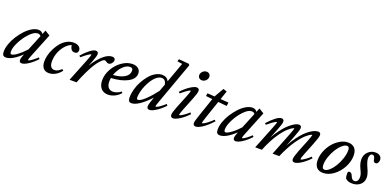

<svg xmlns="http://www.w3.org/2000/svg" viewBox="-3 -1583 5000 2454"><g transform="rotate(20 2497.0 -356.0)"><path d="M48.8 11.2Q22 11.2 10 -3.9Q-2 -19 -2 -53.2Q-2 -100.6 18.3 -158.2Q38.6 -215.8 72.8 -268.8Q106.9 -321.8 148.2 -366.5Q189.5 -411.1 235.6 -438Q281.7 -464.8 321.8 -464.8Q365.7 -464.8 386.2 -431.2L408.7 -485.4L477.1 -443.4L354 -138.2Q326.2 -71.3 326.2 -57.6Q326.2 -53.2 329.1 -53.2Q335.4 -53.2 348.4 -59.3Q361.3 -65.4 387.5 -85Q413.6 -104.5 445.8 -134.3L461.4 -117.2Q406.7 -57.6 351.8 -22.5Q296.9 12.7 264.6 12.7Q230.5 12.7 230.5 -22.9Q230.5 -45.9 253.4 -105Q200.2 -52.7 146.2 -20.8Q92.3 11.2 48.8 11.2ZM84 -84.5Q84 -49.8 104 -49.8Q128.9 -49.8 181.2 -88.1Q233.4 -126.5 285.6 -184.6L372.1 -396.5Q357.4 -418 328.6 -418Q282.2 -418 223.4 -356.9Q164.6 -295.9 124.3 -216.6Q84 -137.2 84 -84.5Z M632.3 11.2Q581.5 11.2 554.9 -21.5Q528.3 -54.2 528.3 -111.8Q528.3 -151.9 540.3 -198.7Q552.2 -245.6 576.4 -292.7Q600.6 -339.8 632.6 -378.2Q664.6 -416.5 708.7 -440.7Q752.9 -464.8 801.3 -464.8Q845.7 -464.8 872.3 -444.8Q898.9 -424.8 898.9 -394Q898.9 -374.5 887.2 -361.8Q875.5 -349.1 852.1 -349.1Q825.2 -349.1 808.8 -367.4Q792.5 -385.7 784.7 -426.8Q732.4 -405.3 693.6 -355.5Q654.8 -305.7 637.2 -250.7Q619.6 -195.8 619.6 -144Q619.6 -100.1 636.2 -75.2Q652.8 -50.3 687 -50.3Q707.5 -50.3 731.9 -62.3Q756.3 -74.2 778.3 -97.2L797.4 -82Q766.6 -39.1 722.7 -13.9Q678.7 11.2 632.3 11.2Z M912.1 0 1037.1 -313Q1065.4 -383.8 1065.4 -395.5Q1065.4 -398.9 1060.5 -398.9Q1055.2 -398.9 1041 -391.4Q1026.9 -383.8 1000.2 -364.3Q973.6 -344.7 941.9 -317.4L924.3 -332.5Q977.5 -392.6 1024.9 -428.7Q1072.3 -464.8 1101.6 -464.8Q1119.1 -464.8 1128.4 -455.6Q1137.7 -446.3 1137.7 -429.7Q1137.7 -401.4 1103 -313L1079.6 -253.9Q1141.1 -352.5 1205.1 -408.7Q1269 -464.8 1324.2 -464.8Q1367.2 -464.8 1367.2 -427.7Q1367.2 -407.2 1348.9 -385.7Q1330.6 -364.3 1306.2 -364.3Q1293 -364.3 1272.9 -378.9Q1262.7 -387.7 1251 -387.7Q1242.2 -387.7 1228.5 -379.2Q1214.8 -370.6 1191.2 -344.5Q1167.5 -318.4 1141.1 -277.8Q1114.7 -237.3 1079.1 -164.8Q1043.5 -92.3 1007.3 0Z M1436.5 11.2Q1376 11.2 1340.8 -28.3Q1305.7 -67.9 1305.7 -138.2Q1305.7 -217.3 1349.1 -293.5Q1392.6 -369.6 1461.9 -417.2Q1531.2 -464.8 1603 -464.8Q1651.9 -464.8 1681.4 -440.4Q1710.9 -416 1710.9 -374Q1710.9 -301.3 1624.8 -254.9Q1538.6 -208.5 1400.4 -201.7Q1396.5 -177.2 1396.5 -156.2Q1396.5 -100.1 1420.2 -73Q1443.8 -45.9 1483.9 -45.9Q1508.3 -45.9 1538.8 -56.9Q1569.3 -67.9 1590.3 -87.4L1604 -70.3Q1571.3 -32.2 1526.4 -10.5Q1481.4 11.2 1436.5 11.2ZM1584 -419.4Q1534.2 -419.4 1485.4 -368.9Q1436.5 -318.4 1412.6 -247.1Q1510.7 -254.4 1567.1 -289.1Q1623.5 -323.7 1623.5 -379.9Q1623.5 -401.4 1613.8 -410.4Q1604 -419.4 1584 -419.4Z M1756.8 11.2Q1730.5 11.2 1720.2 -4.4Q1710 -20 1710 -51.8Q1710 -104.5 1725.8 -162.8Q1741.7 -221.2 1770.5 -274.2Q1799.3 -327.1 1835.4 -370.4Q1871.6 -413.6 1916 -439.2Q1960.4 -464.8 2003.9 -464.8Q2072.8 -464.8 2096.2 -409.2L2195.3 -682.6L2126.5 -693.4L2136.7 -725.1L2275.9 -712.9L2286.6 -695.8L2085 -137.7Q2059.6 -68.8 2059.6 -57.1Q2059.6 -53.2 2064.5 -53.2Q2070.3 -53.2 2084 -59.3Q2097.7 -65.4 2125.5 -85.2Q2153.3 -105 2185.5 -134.3L2200.7 -116.2Q2145.5 -57.1 2089.6 -22Q2033.7 13.2 2001.5 13.2Q1984.4 13.2 1975.3 3.7Q1966.3 -5.9 1966.3 -23.9Q1966.3 -52.2 1998.5 -140.1L2003.4 -154.3Q1933.1 -78.1 1868.7 -33.4Q1804.2 11.2 1756.8 11.2ZM1802.2 -86.4Q1802.2 -72.3 1805.7 -65.2Q1809.1 -58.1 1820.3 -58.1Q1855 -58.1 1920.2 -121.3Q1985.4 -184.6 2042.5 -261.7L2078.1 -358.9Q2064.5 -425.3 2013.7 -425.3Q1981.4 -425.3 1949 -401.6Q1916.5 -377.9 1890.9 -339.8Q1865.2 -301.8 1844.7 -256.8Q1824.2 -211.9 1813.2 -166.7Q1802.2 -121.6 1802.2 -86.4Z M2502.9 -571.3Q2479.5 -571.3 2464.4 -585.9Q2449.2 -600.6 2449.2 -623Q2449.2 -652.3 2472.4 -674.6Q2495.6 -696.8 2524.4 -696.8Q2547.9 -696.8 2563 -682.4Q2578.1 -668 2578.1 -646Q2578.1 -616.7 2555.7 -594Q2533.2 -571.3 2502.9 -571.3ZM2321.8 11.2Q2305.2 11.2 2295.9 1.5Q2286.6 -8.3 2286.6 -25.9Q2286.6 -55.2 2320.8 -142.1L2389.6 -312.5Q2417.5 -382.3 2417.5 -395Q2417.5 -398.4 2412.6 -398.4Q2407.2 -398.4 2393.1 -390.9Q2378.9 -383.3 2352.3 -364Q2325.7 -344.7 2293.9 -317.4L2276.9 -332.5Q2329.1 -390.6 2386 -427.7Q2442.9 -464.8 2473.1 -464.8Q2490.7 -464.8 2500.5 -455.6Q2510.3 -446.3 2510.3 -429.7Q2510.3 -397.5 2476.1 -313L2406.7 -140.1Q2380.9 -73.7 2380.9 -59.1Q2380.9 -55.2 2384.3 -55.2Q2391.1 -55.2 2404.8 -61.3Q2418.5 -67.4 2446.5 -86.9Q2474.6 -106.4 2506.8 -136.2L2522 -118.2Q2466.3 -59.1 2410.4 -23.9Q2354.5 11.2 2321.8 11.2Z M2629.4 11.2Q2612.8 11.2 2603.5 1.7Q2594.2 -7.8 2594.2 -25.9Q2594.2 -49.3 2626 -142.1L2711.4 -392.1L2622.1 -401.4L2628.4 -440.4L2726.6 -433.6L2800.8 -562.5L2850.6 -545.4L2810.5 -428.2L2920.4 -420.9L2913.6 -372.1L2795.4 -383.8L2713.4 -144Q2689.9 -72.8 2689.9 -61Q2689.9 -57.6 2693.4 -57.6Q2700.2 -57.6 2715.1 -64.5Q2730 -71.3 2761.7 -95Q2793.5 -118.7 2830.1 -154.8L2847.2 -139.6Q2778.8 -64.5 2721.4 -26.6Q2664.1 11.2 2629.4 11.2Z M2959 11.2Q2932.1 11.2 2920.2 -3.9Q2908.2 -19 2908.2 -53.2Q2908.2 -100.6 2928.5 -158.2Q2948.7 -215.8 2982.9 -268.8Q3017.1 -321.8 3058.3 -366.5Q3099.6 -411.1 3145.8 -438Q3191.9 -464.8 3231.9 -464.8Q3275.9 -464.8 3296.4 -431.2L3318.8 -485.4L3387.2 -443.4L3264.2 -138.2Q3236.3 -71.3 3236.3 -57.6Q3236.3 -53.2 3239.3 -53.2Q3245.6 -53.2 3258.5 -59.3Q3271.5 -65.4 3297.6 -85Q3323.7 -104.5 3356 -134.3L3371.6 -117.2Q3316.9 -57.6 3262 -22.5Q3207 12.7 3174.8 12.7Q3140.6 12.7 3140.6 -22.9Q3140.6 -45.9 3163.6 -105Q3110.4 -52.7 3056.4 -20.8Q3002.4 11.2 2959 11.2ZM2994.1 -84.5Q2994.1 -49.8 3014.2 -49.8Q3039.1 -49.8 3091.3 -88.1Q3143.6 -126.5 3195.8 -184.6L3282.2 -396.5Q3267.6 -418 3238.8 -418Q3192.4 -418 3133.5 -356.9Q3074.7 -295.9 3034.4 -216.6Q2994.1 -137.2 2994.1 -84.5Z M3437 0 3562 -313Q3590.3 -383.8 3590.3 -395.5Q3590.3 -398.9 3585.4 -398.9Q3580.1 -398.9 3565.9 -391.4Q3551.8 -383.8 3525.1 -364.3Q3498.5 -344.7 3466.8 -317.4L3449.2 -332.5Q3502.4 -392.6 3549.8 -428.7Q3597.2 -464.8 3626.5 -464.8Q3644 -464.8 3653.3 -455.6Q3662.6 -446.3 3662.6 -429.7Q3662.6 -401.4 3627.9 -313L3575.2 -182.1Q3609.4 -243.2 3646.5 -293Q3683.6 -342.8 3715.1 -373.8Q3746.6 -404.8 3776.4 -426Q3806.2 -447.3 3827.9 -456.1Q3849.6 -464.8 3865.2 -464.8Q3881.8 -464.8 3890.9 -455.6Q3899.9 -446.3 3899.9 -429.7Q3899.9 -401.9 3858.4 -296.4L3805.2 -159.7Q3841.8 -226.6 3881.3 -280.5Q3920.9 -334.5 3955.1 -368.2Q3989.3 -401.9 4022.5 -424.3Q4055.7 -446.8 4081.1 -455.8Q4106.4 -464.8 4127.4 -464.8Q4144 -464.8 4153.1 -455.6Q4162.1 -446.3 4162.1 -429.7Q4162.1 -397 4121.1 -296.4L4058.6 -139.6Q4033.2 -78.1 4033.2 -58.6Q4033.2 -53.2 4038.1 -53.2Q4043.9 -53.2 4057.4 -59.8Q4070.8 -66.4 4098.4 -86.2Q4126 -106 4158.2 -135.3L4173.8 -118.2Q4118.2 -59.1 4062.5 -23.9Q4006.8 11.2 3974.1 11.2Q3957.5 11.2 3948.5 2.2Q3939.5 -6.8 3939.5 -23.4Q3939.5 -56.6 3973.1 -142.1L4038.6 -305.7Q4069.3 -385.3 4069.3 -395.5Q4069.3 -398.9 4064.5 -398.9Q4061.5 -398.9 4052.2 -394.8Q4043 -390.6 4025.6 -378.7Q4008.3 -366.7 3987.8 -348.6Q3967.3 -330.6 3940.2 -298.6Q3913.1 -266.6 3885.7 -227.1Q3858.4 -187.5 3826.4 -128.4Q3794.4 -69.3 3764.6 0H3673.3L3793.5 -305.7Q3824.7 -384.3 3824.7 -395.5Q3824.7 -398.9 3819.8 -398.9Q3816.9 -398.9 3807.6 -394.8Q3798.3 -390.6 3781 -378.7Q3763.7 -366.7 3743.4 -348.6Q3723.1 -330.6 3696.8 -298.6Q3670.4 -266.6 3643.8 -227.1Q3617.2 -187.5 3586.4 -128.4Q3555.7 -69.3 3527.8 0Z M4361.8 11.2Q4303.7 11.2 4273.2 -22.7Q4242.7 -56.6 4242.7 -121.1Q4242.7 -183.1 4268.3 -246.1Q4293.9 -309.1 4334.5 -356.9Q4375 -404.8 4428.2 -434.8Q4481.4 -464.8 4533.7 -464.8Q4591.8 -464.8 4624 -430.2Q4656.2 -395.5 4656.2 -331.1Q4656.2 -249 4613.3 -168.9Q4570.3 -88.9 4501.5 -38.8Q4432.6 11.2 4361.8 11.2ZM4366.7 -33.7Q4396.5 -33.7 4432.6 -66.7Q4468.8 -99.6 4498.3 -148.4Q4527.8 -197.3 4547.9 -257.6Q4567.9 -317.9 4567.9 -368.7Q4567.9 -396 4560.1 -408Q4552.2 -419.9 4534.7 -419.9Q4504.9 -419.9 4468.3 -387.2Q4431.6 -354.5 4401.9 -306.6Q4372.1 -258.8 4351.8 -199.7Q4331.5 -140.6 4331.5 -91.8Q4331.5 -60.1 4340.3 -46.9Q4349.1 -33.7 4366.7 -33.7Z M4757.3 11.2Q4691.9 11.2 4663.1 -26.4Q4655.8 -47.9 4655.8 -90.8Q4655.8 -118.2 4678.2 -118.2Q4707 -118.2 4721.7 -77.6Q4739.7 -29.3 4772.9 -29.3Q4801.3 -29.3 4814.2 -49.3Q4827.1 -69.3 4827.1 -98.1Q4827.1 -120.6 4819.8 -142.8Q4812.5 -165 4794.9 -201.7Q4764.2 -264.6 4764.2 -321.3Q4764.2 -382.8 4806.2 -423.8Q4848.1 -464.8 4907.2 -464.8Q4945.8 -464.8 4969.2 -445.1Q4992.7 -425.3 4992.7 -392.6Q4992.7 -371.1 4981.4 -353.3Q4970.2 -335.4 4951.7 -335.4Q4920.4 -335.4 4916 -376.5Q4913.6 -397.9 4903.8 -411.4Q4894 -424.8 4879.9 -424.8Q4859.4 -424.8 4849.4 -406.7Q4839.4 -388.7 4839.4 -362.3Q4839.4 -321.8 4872.6 -248.5Q4885.7 -219.7 4892.1 -203.4Q4898.4 -187 4903.8 -164.8Q4909.2 -142.6 4909.2 -122.1Q4909.2 -64.5 4867.7 -26.6Q4826.2 11.2 4757.3 11.2Z"/></g></svg>

Font: Elstob 6pt Medium
Style: Italic
Weight: 500
Italic angle: -20°
Designer: Peter S. Baker
Version: Version 1.015